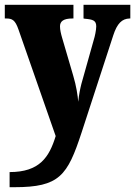

<svg xmlns="http://www.w3.org/2000/svg" viewBox="-23 -556 563 800"><path d="M17 161V224H37C225 224 258 176 317 -4L449 -409C465 -458 485 -478 517 -479H520V-536H325V-479L330 -478C364 -475 378 -471 378 -446C378 -431 372 -403 368 -391L316 -206C311 -186 306 -162 303 -132C301 -157 295 -198 282 -241L236 -398C231 -415 227 -432 227 -446C227 -467 241 -479 279 -479H283V-536H-3V-479H2C28 -479 40 -473 54 -433L209 11C182 99 142 161 17 161Z"/></svg>

Font: Noto Serif Georgian Condensed Black
Style: Regular
Weight: 900
Width: 3
Designer: Monotype Design Team, Akaki Razmadze
Foundry: Google LLC
Version: Version 2.003